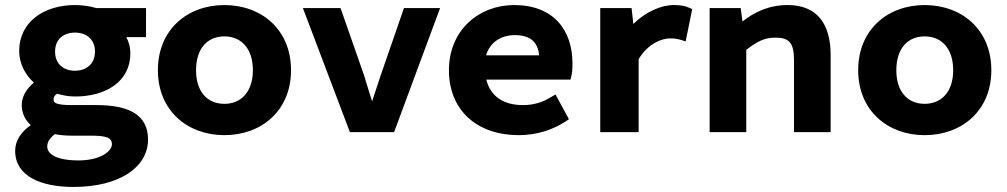

<svg xmlns="http://www.w3.org/2000/svg" viewBox="-20 -523 3985 760"><path d="M197 8C218 12 240 14 267 14H342C405 14 423 24 423 48C423 76 377 112 291 112C204 112 167 87 167 57C167 41 175 25 197 8ZM271 217C453 217 566 139 566 29C566 -68 491 -107 362 -107H265C200 -107 192 -117 192 -128C192 -140 196 -145 206 -152C229 -145 255 -141 277 -141C399 -141 496 -200 496 -312C496 -336 490 -357 480 -376H558V-491H361C339 -498 308 -503 277 -503C156 -503 56 -438 56 -321C56 -268 83 -224 114 -196C90 -176 66 -145 66 -108C66 -73 81 -46 102 -28C64 -1 40 33 40 74C40 174 141 217 271 217ZM198 -319C198 -369 233 -394 277 -394C321 -394 356 -368 356 -319C356 -268 319 -243 277 -243C233 -243 198 -268 198 -319Z M868 12C1014 12 1132 -84 1132 -245C1132 -407 1014 -503 868 -503C723 -503 605 -407 605 -245C605 -84 723 12 868 12ZM868 -379C935 -379 981 -331 981 -245C981 -160 935 -112 868 -112C801 -112 756 -160 756 -245C756 -331 801 -379 868 -379Z M1540 0 1722 -491H1579L1487 -225C1476 -191 1465 -158 1453 -122C1442 -157 1431 -191 1421 -225L1328 -491H1179L1365 0Z M2033 12C2108 12 2171 -11 2220 -43L2232 -51L2179 -149L2165 -141C2131 -119 2094 -107 2050 -107C1974 -107 1921 -141 1905 -208H2238L2241 -219C2245 -232 2246 -251 2246 -272C2246 -404 2171 -503 2015 -503C1875 -503 1757 -403 1757 -245C1757 -85 1870 12 2033 12ZM2018 -384C2078 -384 2109 -358 2114 -304H1904C1920 -358 1966 -384 2018 -384Z M2508 0V-289C2546 -352 2601 -371 2632 -371C2652 -371 2662 -369 2679 -364L2694 -359L2720 -487L2709 -492C2692 -500 2673 -503 2647 -503C2597 -503 2535 -476 2487 -428L2480 -491H2356V0Z M2934 0V-326C2979 -360 3007 -374 3049 -374C3101 -374 3123 -357 3123 -285V0H3268V-305C3268 -425 3217 -503 3098 -503C3023 -503 2966 -475 2919 -438L2912 -491H2789V0Z M3640 12C3786 12 3904 -84 3904 -245C3904 -407 3786 -503 3640 -503C3495 -503 3377 -407 3377 -245C3377 -84 3495 12 3640 12ZM3640 -379C3707 -379 3753 -331 3753 -245C3753 -160 3707 -112 3640 -112C3573 -112 3528 -160 3528 -245C3528 -331 3573 -379 3640 -379Z"/></svg>

Font: Falling Sky
Style: Bd+
Weight: 400
Designer: Paul D. Hunt
Foundry: Adobe Systems Incorporated
Version: Version 1.02